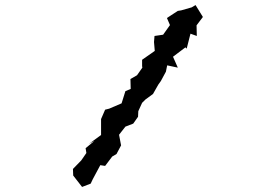

<svg xmlns="http://www.w3.org/2000/svg" viewBox="-20 -692 1040 758"><path d="M737 -663 695 -651 682 -649 639 -621 651 -593 624 -555 590 -550 588 -526 591 -491 541 -456V-431L542 -425L521 -395L495 -380L496 -341L475 -332L460 -284L411 -263L395 -259L379 -222V-159L331 -124L353 -136L318 -107L321 -88L301 -59L268 -25L269 1L304 46L338 33L346 16L376 -40L395 -37L423 -74L440 -84L458 -118L450 -160L475 -192L506 -204L525 -231L526 -253L541 -286L554 -299L584 -321L605 -358L615 -372L635 -409L640 -434L682 -425L663 -468L712 -505L717 -500L732 -559L757 -550L756 -592L781 -625L752 -672Z"/></svg>

Font: チョークS
Style: Regular
Weight: 400
Designer: [Stick] Fontworks Inc.
Foundry: [Stick] Fontworks Inc.
Version: Version 1.200;FEAKit 1.0